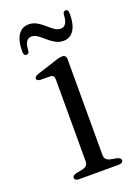

<svg xmlns="http://www.w3.org/2000/svg" viewBox="-125 -687 536 743"><g transform="rotate(-20 143.0 -316.0)"><path d="M185.5 -452V-57.5Q185.5 -46 191.2 -39.8Q197 -33.5 207.5 -31L234 -26Q241.5 -24 245.8 -20.8Q250 -17.5 250 -12Q250 -6.5 245.2 -3.2Q240.5 0 232.5 0H67.5Q59.5 0 55 -3.2Q50.5 -6.5 50.5 -12Q50.5 -17 54.5 -20.2Q58.5 -23.5 66 -25.5L94 -31Q104.5 -33.5 110.2 -39.5Q116 -45.5 116 -57V-393Q116 -402.5 112.2 -407Q108.5 -411.5 100 -412L58.5 -412.5Q51 -413.5 47.5 -416Q44 -418.5 44 -423Q44 -427.5 47.8 -430.8Q51.5 -434 60 -437L137.5 -462Q149 -466 156.2 -467.5Q163.5 -469 169.5 -469Q177 -469 181.2 -464.8Q185.5 -460.5 185.5 -452ZM195.8 -523.5Q177.8 -523.5 162.5 -532.2Q147.2 -541 134.3 -552.5Q121.5 -564 109.1 -573Q96.8 -582 83.7 -582Q69.8 -582 62.3 -570.2Q54.9 -558.5 54 -535Q52.7 -522 42.3 -522Q30.6 -522 30.6 -538.5Q30.6 -584.5 46.4 -607.2Q62.1 -630 89.1 -630Q107.6 -630 122.6 -621.2Q137.7 -612.5 150.5 -601Q163.4 -589.5 175.7 -580.5Q188.1 -571.5 201.2 -571.5Q215.6 -571.5 222.8 -583.5Q230 -595.5 230.9 -618.5Q232.2 -632 242.6 -632Q253.8 -632 253.8 -615Q253.8 -569 238.3 -546.2Q222.8 -523.5 195.8 -523.5Z"/></g></svg>

Font: Fraunces Light
Style: Regular
Weight: 300
Version: Version 1.000;[b76b70a41]